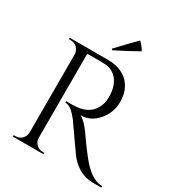

<svg xmlns="http://www.w3.org/2000/svg" viewBox="-207 -1041 1101 1179"><g transform="rotate(30 343.5 -451.0)"><path d="M316 -771Q392 -853 442 -902Q469 -875 483 -849Q419 -812 323 -764ZM329 -700Q420 -700 472 -650Q524 -599 524 -512Q524 -438 475 -380Q425 -321 354 -321Q369 -314 391 -293Q410 -273 426 -251Q512 -128 551 -86Q620 -11 687 -10V0H632Q570 0 522 -30Q503 -41 485 -58Q472 -70 457 -88Q451 -95 390 -183L379 -199L368 -215Q355 -233 348 -243Q328 -272 326 -275Q300 -307 284 -321Q258 -342 234 -342V-352Q257 -351 287 -352Q310 -353 329 -356Q354 -361 374 -371Q424 -396 443 -456Q450 -479 449 -516Q447 -583 414 -624Q381 -665 325 -668Q294 -670 249 -669H201V-73Q201 -47 220 -28Q238 -10 265 -10H277L278 0H59V-10H72Q98 -10 117 -28Q135 -46 136 -72V-627Q135 -653 117 -672Q98 -690 72 -690H59V-700Z"/></g></svg>

Font: Cinzel(RUS BY LYAJKA)
Style: Regular
Weight: 400
Designer: Natanael Gama
Version: Version 1.001;PS 001.001;hotconv 1.0.56;makeotf.lib2.0.21325